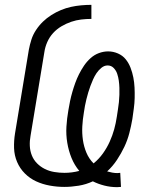

<svg xmlns="http://www.w3.org/2000/svg" viewBox="-20 -763 640 792"><path d="M463 9Q436 9 410.5 2.5Q385 -4 363 -15Q335 -2 304.5 3Q274 8 245 8Q215 8 185 2.5Q155 -3 129 -15Q103 -27 82.5 -47.5Q62 -68 50.5 -95Q39 -122 38 -152Q37 -182 42 -213L99 -558Q103 -579 109.5 -599.5Q116 -620 128.5 -639Q141 -658 157 -673.5Q173 -689 192 -701Q211 -713 231.5 -721.5Q252 -730 272.5 -734.5Q293 -739 314.5 -741Q336 -743 357 -743V-685Q336 -685 315 -682.5Q294 -680 273.5 -673Q253 -666 233.5 -654.5Q214 -643 199 -626.5Q184 -610 175 -589.5Q166 -569 163 -548L106 -203Q102 -182 103 -161Q104 -140 111.5 -121.5Q119 -103 133 -89Q147 -75 165 -66Q183 -57 204 -53.5Q225 -50 246 -50Q261 -50 276.5 -52Q292 -54 307 -58Q287 -82 275 -111.5Q263 -141 257.5 -174Q252 -207 254 -240.5Q256 -274 262 -308Q265 -327 269 -346Q273 -365 278.5 -384Q284 -403 290.5 -421Q297 -439 306 -457Q315 -475 326.5 -492Q338 -509 353.5 -523Q369 -537 388 -544Q407 -551 426 -551Q447 -551 466.5 -542.5Q486 -534 498.5 -518.5Q511 -503 518.5 -483.5Q526 -464 530 -443.5Q534 -423 535 -401.5Q536 -380 535.5 -358.5Q535 -337 532 -315.5Q529 -294 526 -272Q521 -243 513.5 -214Q506 -185 493 -157.5Q480 -130 462.5 -103.5Q445 -77 422 -56Q432 -53 443 -51Q454 -49 465 -49Q467 -49 470 -49.5Q473 -50 476 -50L479 8Q475 8 471 8.5Q467 9 463 9ZM366 -89Q388 -107 404.5 -130Q421 -153 432.5 -178.5Q444 -204 451 -229.5Q458 -255 462 -282Q464 -297 466.5 -311.5Q469 -326 470.5 -341.5Q472 -357 472.5 -371.5Q473 -386 472.5 -401Q472 -416 470 -430.5Q468 -445 463.5 -458.5Q459 -472 449 -482.5Q439 -493 424 -493Q410 -493 398 -483Q386 -473 378 -461Q370 -449 364 -435.5Q358 -422 353 -408.5Q348 -395 344 -381.5Q340 -368 336.5 -354Q333 -340 330.5 -326.5Q328 -313 326 -299Q321 -270 319.5 -241.5Q318 -213 322 -185.5Q326 -158 336.5 -133Q347 -108 366 -89Z"/></svg>

Font: Iosevka Slab Light Extended
Style: Italic
Weight: 300
Width: 7
Italic angle: -9°
Monospace: yes
Designer: Belleve Invis
Foundry: Belleve Invis
Version: Version 11.1.0; ttfautohint (v1.8.3)